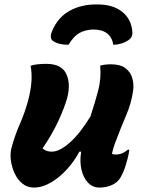

<svg xmlns="http://www.w3.org/2000/svg" viewBox="-20 -836 640 866"><path d="M118 -539Q130 -544 149.5 -546Q169 -548 189 -548Q257 -548 278.5 -503.5Q300 -459 283 -394Q271 -351 243.5 -291Q216 -231 172 -167Q187 -152 214 -152Q249 -152 295.5 -193.5Q342 -235 388 -311Q408 -372 422.5 -426Q437 -480 432 -540Q453 -546 480 -546Q522 -546 545 -529Q568 -512 576 -486Q584 -460 581 -432Q574 -374 548.5 -314.5Q523 -255 503 -201Q491 -172 485 -142Q493 -139 503 -139Q531 -139 557 -161H563Q562 -144 555 -119Q547 -88 540 -70Q533 -52 525 -38Q512 -14 486 -2Q460 10 428 10Q398 10 377 -12Q356 -34 347.5 -70.5Q339 -107 346 -152H338Q316 -110 282.5 -73Q249 -36 210 -13Q171 10 132 10Q103 10 81 -8Q59 -26 46 -54Q33 -82 29 -113Q25 -144 32 -170Q47 -225 69.5 -276.5Q92 -328 107 -383Q131 -473 118 -539ZM399 -703Q362 -701 337 -686.5Q312 -672 289 -634Q243 -634 218 -652Q202 -665 215 -696Q241 -758 293.5 -787Q346 -816 413 -816H419Q490 -816 531.5 -782.5Q573 -749 577 -692Q579 -667 558 -654Q530 -635 491 -634Q486 -667 463.5 -685Q441 -703 399 -703Z"/></svg>

Font: Recursive Mn Csl St XBd
Style: Italic
Weight: 800
Italic angle: -15°
Monospace: yes
Version: Version 1.079;hotconv 1.0.112;makeotfexe 2.5.65598; ttfautoh